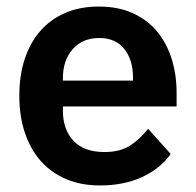

<svg xmlns="http://www.w3.org/2000/svg" viewBox="-20 -554 598 586"><path d="M285 12Q227 12 181.5 -7.5Q136 -27 104.5 -62.5Q73 -98 56 -148.5Q39 -199 39 -262Q39 -324 55.5 -374Q72 -424 103 -459.5Q134 -495 179 -514.5Q224 -534 281 -534Q342 -534 387 -513Q432 -492 461 -456Q490 -420 504.5 -372.5Q519 -325 519 -271V-229H172V-216Q172 -159 204 -124.5Q236 -90 299 -90Q347 -90 377.5 -110Q408 -130 432 -161L501 -84Q469 -39 413.5 -13.5Q358 12 285 12ZM283 -438Q232 -438 202 -404Q172 -370 172 -316V-308H386V-317Q386 -371 359.5 -404.5Q333 -438 283 -438Z"/></svg>

Font: IBM Plex Sans Devanagari SemiBold
Style: Regular
Weight: 600
Designer: Mike Abbink, Paul van der Laan, Pieter van Rosmalen, Erin McLaughlin
Foundry: Bold Monday
Version: Version 1.1